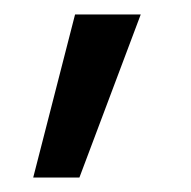

<svg xmlns="http://www.w3.org/2000/svg" viewBox="-20 -123 265 266"><path d="M26 123H90L175 -103H84Z"/></svg>

Font: Fixel Variable
Style: Regular
Weight: 100
Width: 3
Designer: AlfaBravo + MacPaw
Foundry: Kyrylo Tkachov, Marchela Mozhyna, Serhii Makarenko, Maria Weinstein, Zakhar Kryvoshyya
Version: Version 1.211